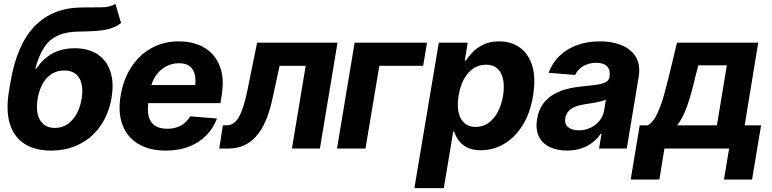

<svg xmlns="http://www.w3.org/2000/svg" viewBox="-20 -766 3981 990"><path d="M575.1 -745.9 604.2 -647.1Q578.2 -627.9 548.7 -618.8Q519.2 -609.8 480 -606.8Q440.8 -603.9 384.7 -603.1Q321.2 -602.3 278.3 -582.7Q235.4 -563.1 207.7 -521.5Q180.1 -479.9 162.2 -412.9H167.9Q201 -462.7 250 -489.9Q299 -517.2 365.3 -517.2Q434.7 -517.2 481.7 -486.8Q528.7 -456.4 548.5 -399.3Q568.4 -342.2 555.2 -262.1Q541 -179 498.6 -117.8Q456.2 -56.5 390.8 -23.1Q325.5 10.4 243.1 10.5Q160.7 10.4 106.4 -24.3Q52.1 -59 31 -126.9Q9.8 -194.8 25.9 -294.1L33.3 -338.3Q66.2 -535.8 158.6 -630.9Q251.1 -725.9 400.1 -727.5Q461.2 -728 504.6 -728.4Q547.9 -728.7 575.1 -745.9ZM263 -106.2Q315.2 -106.4 352.1 -146.8Q389 -187.1 400.9 -256.8Q408.5 -303.5 400 -336.1Q391.5 -368.8 369.1 -385.7Q346.7 -402.7 311.8 -402.7Q285.4 -402.7 262.7 -393.1Q239.9 -383.4 222.2 -364.6Q204.4 -345.9 192.2 -318.8Q180.1 -291.8 174.1 -256.8Q166.4 -210.4 174.5 -176.8Q182.5 -143.1 205.1 -124.8Q227.7 -106.4 263 -106.2Z M834.7 10.5Q750.2 10.5 693 -24Q635.7 -58.5 611.7 -122Q587.6 -185.4 601.9 -272.5Q615.8 -356.2 656.6 -419.2Q697.4 -482.2 760.2 -517.5Q822.9 -552.7 902.5 -552.7Q957.3 -552.7 1002.6 -535.3Q1047.9 -517.9 1078.8 -483.1Q1109.8 -448.2 1122.2 -396.2Q1134.7 -344.1 1123.1 -274.4L1116.4 -234.2H655.7L671.1 -327.5H1058.8L984 -304.3Q991.2 -346.1 985.5 -376.4Q979.8 -406.7 959.9 -423.4Q939.9 -440 903.2 -440Q865.7 -440 834.7 -422.7Q803.7 -405.4 783.3 -375.6Q762.8 -345.9 756.4 -307.8L745.7 -241.8Q738.7 -197.7 746.5 -166.4Q754.3 -135.2 778.1 -118.7Q802 -102.1 842.2 -102.1Q869 -102.1 891.7 -109.6Q914.4 -117.1 931.8 -131.4Q949.3 -145.8 960.4 -166.2L1098.8 -154.9Q1079.9 -104.5 1043.3 -67.3Q1006.7 -30.2 954.2 -9.8Q901.8 10.5 834.7 10.5Z M1110.5 0 1129.1 -119.7H1146.9Q1166.3 -119.7 1181.9 -129.2Q1197.5 -138.7 1210.3 -160.1Q1223.1 -181.5 1234.5 -216.7Q1245.8 -251.9 1256.4 -303.7L1305.7 -545.9H1720.3L1629.5 0H1485.2L1556.2 -426.8H1421.7L1385.5 -259.6Q1370.7 -191.2 1349.3 -141.9Q1327.8 -92.7 1299.1 -61.2Q1270.4 -29.7 1234.8 -14.8Q1199.2 0 1155.9 0Z M2181.7 -545.9 2162 -426.8H1936L1864.4 0H1717.7L1808.5 -545.9Z M2116.6 204.1 2242.6 -545.9H2391.6L2376.4 -453.7H2382.6Q2396.4 -476.1 2419 -499Q2441.7 -522 2475.4 -537.4Q2509.1 -552.7 2554.7 -552.7Q2614.5 -552.7 2659.2 -521.7Q2704 -490.6 2723.9 -428.3Q2743.8 -365.9 2728.5 -272.1Q2713.5 -181 2673.6 -118.3Q2633.7 -55.6 2578.2 -23.5Q2522.7 8.6 2460.2 8.8Q2416.4 8.6 2388.1 -5.9Q2359.9 -20.4 2344.2 -42.7Q2328.6 -64.9 2321.9 -87.5H2316.8L2268.4 204.1ZM2432.8 -111.5Q2470.1 -111.7 2498.8 -132.1Q2527.4 -152.4 2546.6 -188.8Q2565.8 -225.2 2574 -272.5Q2581.3 -319.8 2574.3 -355.8Q2567.2 -391.8 2545.3 -412.1Q2523.3 -432.4 2485.9 -432.4Q2449.3 -432.4 2420.2 -412.7Q2391 -393 2371.7 -357.2Q2352.4 -321.4 2344.7 -272.5Q2336.8 -224.1 2344.3 -188Q2351.8 -151.9 2374.1 -131.8Q2396.4 -111.7 2432.8 -111.5Z M2903.9 10.4Q2852.1 10.1 2814.1 -8.1Q2776.1 -26.3 2758.4 -62.5Q2740.8 -98.8 2749.4 -152.3Q2757.1 -198 2778.9 -228.7Q2800.6 -259.3 2832.5 -278.2Q2864.5 -297.2 2902.8 -306.9Q2941.2 -316.7 2982.4 -320.7Q3030.3 -325.3 3060 -329.8Q3089.7 -334.4 3104.8 -343.2Q3119.9 -352 3123 -369.3V-371.7Q3128.1 -405.2 3110.6 -423.5Q3093.1 -441.9 3054.5 -442.2Q3014.3 -441.9 2986.2 -424.3Q2958.2 -406.6 2945.7 -379.5L2808.6 -390.8Q2826.9 -440.6 2864.2 -477Q2901.6 -513.3 2954.6 -533Q3007.7 -552.7 3073 -552.7Q3118.5 -552.7 3158 -542.1Q3197.6 -531.4 3226.5 -509.1Q3255.4 -486.7 3268.4 -451.7Q3281.4 -416.7 3273 -368.2L3211.7 0H3068.9L3081.6 -76H3077.3Q3060 -50.5 3034.9 -31.1Q3009.8 -11.7 2977.1 -0.8Q2944.4 10.1 2903.9 10.4ZM2964.6 -94.1Q2997.8 -94.1 3025.4 -107.5Q3053.1 -120.9 3071.5 -143.7Q3089.9 -166.5 3094.7 -194.9L3103.9 -252.7Q3096.7 -248.4 3083.6 -244.8Q3070.5 -241.1 3054.7 -238.1Q3039 -235.1 3023.4 -232.8Q3007.8 -230.6 2995.5 -228.5Q2968.2 -224.7 2946.7 -216.1Q2925.3 -207.4 2911.8 -193.1Q2898.3 -178.8 2894.9 -157.4Q2889.7 -126.6 2909.5 -110.4Q2929.3 -94.1 2964.6 -94.1Z M3232 159.8 3278.5 -119.7H3320.5Q3340.3 -131.2 3355.7 -155.9Q3371.1 -180.6 3383.7 -214.5Q3396.4 -248.4 3407 -287.6Q3417.6 -326.8 3427.5 -366.6L3470.7 -545.9H3889.5L3819.7 -119.7H3904.3L3857.8 159.8H3712.9L3739.5 0H3405.9L3379.9 159.8ZM3471.3 -119.7H3676.6L3727.7 -429.1H3580.7L3564.5 -366.6Q3544.2 -279.4 3522.9 -218.7Q3501.6 -157.9 3471.3 -119.7Z"/></svg>

Font: Inter Tight
Style: Italic
Weight: 400
Italic angle: -9.39999°
Designer: Rasmus Andersson
Foundry: rsms
Version: Version 3.002